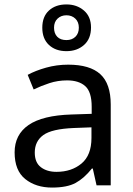

<svg xmlns="http://www.w3.org/2000/svg" viewBox="-20 -837 601 867"><path d="M288 -545Q386 -545 433 -502Q480 -459 480 -365V0H416L399 -76H395Q360 -32 321.5 -11Q283 10 215 10Q142 10 94 -28.5Q46 -67 46 -149Q46 -229 109 -272.5Q172 -316 303 -320L394 -323V-355Q394 -422 365 -448Q336 -474 283 -474Q241 -474 203 -461.5Q165 -449 132 -433L105 -499Q140 -518 188 -531.5Q236 -545 288 -545ZM314 -259Q214 -255 175.5 -227Q137 -199 137 -148Q137 -103 164.5 -82Q192 -61 235 -61Q303 -61 348 -98.5Q393 -136 393 -214V-262ZM280 -606Q231 -606 201 -634Q171 -662 171 -712Q171 -762 201 -789.5Q231 -817 280 -817Q327 -817 359 -789.5Q391 -762 391 -713Q391 -662 359.5 -634Q328 -606 280 -606ZM280 -656Q305 -656 320.5 -671Q336 -686 336 -712Q336 -738 320 -753Q304 -768 280 -768Q256 -768 240 -753Q224 -738 224 -712Q224 -686 238.5 -671Q253 -656 280 -656Z"/></svg>

Font: Noto Sans Kharoshthi
Style: Regular
Weight: 400
Designer: Monotype Design Team
Foundry: Monotype Imaging Inc.
Version: Version 2.004; ttfautohint (v1.8.4.7-5d5b)